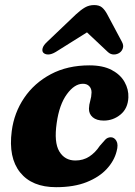

<svg xmlns="http://www.w3.org/2000/svg" viewBox="-20 -744 546 777"><path d="M315.5 -405Q281.5 -405 250.8 -363Q220 -321 209.5 -246.5Q198 -168 220 -131.2Q242 -94.5 285 -94.5Q316.5 -94.5 341 -110.2Q365.5 -126 384 -154Q397 -169 406 -178.8Q415 -188.5 429 -188.5Q443 -188 451.2 -173.5Q459.5 -159 452 -132Q442.5 -93.5 412.2 -60.5Q382 -27.5 330.8 -7Q279.5 13.5 207 13.5Q109.5 13.5 61.5 -46.2Q13.5 -106 27.5 -213.5Q37 -287.5 77.8 -347.8Q118.5 -408 185.8 -443.8Q253 -479.5 342 -479.5Q396.5 -479.5 432 -460.8Q467.5 -442 484.2 -412Q501 -382 499.5 -349.5Q497.5 -305 467.8 -280.5Q438 -256 400 -256Q371 -256 355.2 -269.5Q339.5 -283 340 -304.5Q340.5 -320.5 345.2 -336.2Q350 -352 350.5 -370Q350.5 -385.5 341.2 -395.2Q332 -405 315.5 -405ZM206 -534Q188.5 -523.5 175.2 -523.5Q162 -523.5 155 -531Q149.5 -537.5 152.5 -549Q155.5 -560.5 170.5 -574.5L287.5 -686Q307 -704 323.8 -713.8Q340.5 -723.5 361 -723.5Q381.5 -723.5 393 -713.8Q404.5 -704 414 -686L473.5 -574.5Q481 -560.5 477.2 -549Q473.5 -537.5 464.5 -531Q454 -523.5 440.5 -523.5Q427 -523.5 416 -534L332 -613Z"/></svg>

Font: Fraunces 9pt S050
Style: Bold Italic
Weight: 700
Italic angle: -16°
Version: Version 1.000; ttfautohint (v1.8.3)